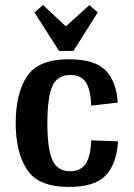

<svg xmlns="http://www.w3.org/2000/svg" viewBox="-20 -726 528 758"><path d="M258 -50Q299 -50 318.5 -80Q338 -110 340 -172L446 -168Q440 -78 397 -33Q354 12 252 12Q131 12 86.5 -56.5Q42 -125 42 -240Q42 -357 86.5 -424.5Q131 -492 252 -492Q353 -492 396 -449Q439 -406 445 -321L340 -309Q338 -372 319 -401Q300 -430 258 -430Q206 -430 186.5 -385.5Q167 -341 167 -240Q167 -139 186.5 -94.5Q206 -50 258 -50ZM150 -706 240 -622 333 -706 366 -677 270 -525H213L116 -677Z"/></svg>

Font: Arya
Style: Bold
Weight: 700
Designer: Eduardo Rodriguez Tunni, Modular Infotech
Foundry: Eduardo Rodriguez Tunni, Modular Infotech
Version: Version 1.002